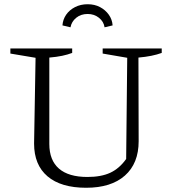

<svg xmlns="http://www.w3.org/2000/svg" viewBox="-20 -878 807 907"><path d="M387 9Q268 9 204.5 -45Q141 -99 141 -200L148 -605L29 -625V-649H321V-628Q300 -620 274 -614.5Q248 -609 213 -606V-198Q213 -121 258.5 -81.5Q304 -42 393 -42Q458 -42 501 -62Q544 -82 576 -127L581 -605L465 -625V-649H744V-628Q722 -620 695 -614.5Q668 -609 634 -606L635 -211Q635 -106 570 -48.5Q505 9 387 9ZM394 -858Q427 -858 452.5 -844.5Q478 -831 494 -808.5Q510 -786 512 -758L474 -749Q470 -776 447.5 -794Q425 -812 394 -812Q362 -812 340 -794Q318 -776 313 -749L275 -758Q277 -786 292.5 -808.5Q308 -831 334.5 -844.5Q361 -858 394 -858Z"/></svg>

Font: Piazzolla 24pt Light
Style: Regular
Weight: 300
Designer: Juan Pablo del Peral
Foundry: Huerta Tipografica
Version: Version 2.005